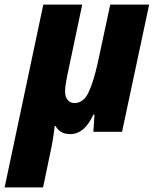

<svg xmlns="http://www.w3.org/2000/svg" viewBox="-58 -569 697 829"><path d="M-38 240 129 -549H297L232 -241Q229 -225 226 -207Q223 -189 223 -175Q223 -150 234.5 -137Q246 -124 263 -124Q303 -124 325 -171.5Q347 -219 365 -302L418 -549H586L469 0H345L350 -74H345Q307 10 245 10Q222 10 206 0.5Q190 -9 182 -25H178Q175 5 169.5 37.5Q164 70 157 101L128 240Z"/></svg>

Font: Noto Sans Disp ExtBd
Style: Italic
Weight: 800
Italic angle: -12°
Designer: Monotype Design Team
Foundry: Monotype Imaging Inc.
Version: Version 2.000;GOOG;noto-source:20170915:90ef993387c0